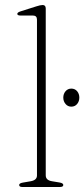

<svg xmlns="http://www.w3.org/2000/svg" viewBox="-20 -746 336 766"><path d="M162.5 -712V-46.5Q162.5 -27 187 -23L217 -18Q232.5 -15.5 232.5 -8Q232.5 0 219 0H69Q56.5 0 56.5 -8Q56.5 -15 71 -17.5L103 -23Q127.5 -27.5 127.5 -46V-667.5Q127.5 -684 111.5 -684H62.5Q49 -684 49 -690.5Q49 -696.5 61.5 -700.5L124.5 -720.5Q141.5 -726 150 -726Q162.5 -726 162.5 -712ZM264.5 -320.5Q250.5 -320.5 241.5 -331.2Q232.5 -342 232.5 -356.5Q232.5 -371.5 241.5 -382Q250.5 -392.5 264.5 -392.5Q279 -392.5 287.8 -382Q296.5 -371.5 296.5 -356.5Q296.5 -342 287.8 -331.2Q279 -320.5 264.5 -320.5Z"/></svg>

Font: Fraunces 9pt Thin
Style: Regular
Weight: 100
Version: Version 1.000;[b76b70a41]